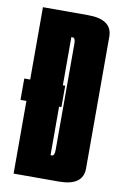

<svg xmlns="http://www.w3.org/2000/svg" viewBox="-79 -721 481 767"><g transform="rotate(10 161.0 -337.5)"><path d="M8 -294.8V-381.5H174V-294.8ZM32 0V-675H215Q313.5 -675 313.5 -604.6Q313.5 -534.2 313.5 -337.8Q313.5 -141.2 313.5 -70.6Q313.5 0 215 0ZM164.5 -98H169.8Q181 -98 181 -121.9Q181 -145.8 181 -337.8Q181 -529 181 -553Q181 -577 169.8 -577H164.5Z"/></g></svg>

Font: Anybody UltraCondensed Thin
Style: Regular
Weight: 100
Width: 1
Designer: Tyler Finck
Foundry: Etcetera Type Company
Version: Version 1.110